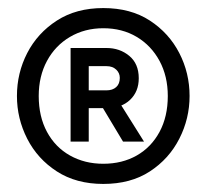

<svg xmlns="http://www.w3.org/2000/svg" viewBox="-20 -732 512 476"><path d="M236 -276Q169 -276 121 -307Q73 -338 47.5 -388Q22 -438 22 -494Q22 -551 47.5 -600.5Q73 -650 121 -681Q169 -712 236 -712Q304 -712 351.5 -681Q399 -650 424.5 -600.5Q450 -551 450 -494Q450 -438 424.5 -388Q399 -338 351.5 -307Q304 -276 236 -276ZM236 -326Q283 -326 319 -346.5Q355 -367 375.5 -405Q396 -443 396 -494Q396 -543 375.5 -581Q355 -619 319 -640.5Q283 -662 236 -662Q190 -662 153.5 -640.5Q117 -619 96.5 -581Q76 -543 76 -494Q76 -443 96.5 -405Q117 -367 153.5 -346.5Q190 -326 236 -326ZM231 -471 278 -475 337 -381H285ZM155 -381V-613H244Q277 -613 300.5 -593.5Q324 -574 324 -538Q324 -505 302.5 -484.5Q281 -464 245 -464H200V-381ZM200 -508H244Q259 -508 268 -516Q277 -524 277 -539Q277 -551 268 -559.5Q259 -568 244 -568H200Z"/></svg>

Font: Inclusive Sans
Style: Regular
Weight: 400
Designer: Olivia King
Foundry: Olivia King
Version: Version 2.004